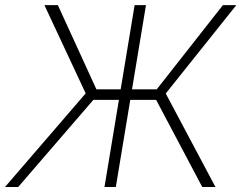

<svg xmlns="http://www.w3.org/2000/svg" viewBox="-40 -748 965 768"><path d="M543.9 -727.5 423.3 0H377.9L498.5 -727.5ZM-20 0 302.7 -374.5 137.7 -727.5H191.4L345.7 -390.6H586.9L851.6 -727.5H905.3L623 -374L821.8 0H769L584.5 -348.6H333.5L32.7 0Z"/></svg>

Font: Inter 20pt ExtraLight
Style: Italic
Weight: 250
Italic angle: -9.3988°
Version: Version 4.001;git-66647c0bb